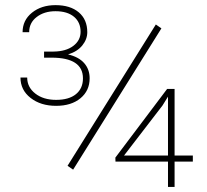

<svg xmlns="http://www.w3.org/2000/svg" viewBox="-20 -735 814 755"><path d="M267.6 -67.9 245.6 -83 592.8 -638.7 614.7 -623.5ZM666.5 -123.5H738.3V-99.6H666.5V0H640.6V-99.6H434.1L433.6 -115.2L637.2 -385.3H666.5ZM467.8 -123.5H640.6V-355L619.1 -320.3ZM153.3 -532.2H189.9Q239.3 -532.7 268.1 -554.4Q296.9 -576.2 296.9 -609.9Q296.9 -647.5 270.8 -669.2Q244.6 -690.9 198.2 -690.9Q153.8 -690.9 124.3 -668.2Q94.7 -645.5 94.7 -608.4H68.8Q68.8 -655.3 105.7 -685.1Q142.6 -714.8 198.2 -714.8Q256.3 -714.8 289.8 -686.5Q323.2 -658.2 323.2 -608.4Q323.2 -580.6 303.7 -556.4Q284.2 -532.2 247.6 -521Q289.6 -511.2 311 -486.8Q332.5 -462.4 332.5 -427.2Q332.5 -378.4 296.4 -348.6Q260.3 -318.8 200.7 -318.8Q140.1 -318.8 100.3 -349.9Q60.5 -380.9 60.5 -430.2H86.9Q86.9 -392.1 118.7 -367.2Q150.4 -342.3 200.7 -342.3Q251 -342.3 278.6 -364.7Q306.2 -387.2 306.2 -426.8Q306.2 -508.3 182.6 -508.3H153.3Z"/></svg>

Font: RobotoDraft Thin
Style: Regular
Weight: 250
Version: Version 2.001153; 2014